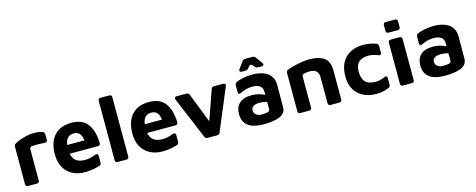

<svg xmlns="http://www.w3.org/2000/svg" viewBox="-33 -1349 4992 2014"><g transform="rotate(-15 2463.0 -342.0)"><path d="M93 0Q66 0 66 -27V-432Q66 -454 83 -464Q103 -476 137 -489Q171 -502 211.5 -511.5Q252 -521 292 -521Q327 -521 350.5 -517Q374 -513 388 -507Q407 -498 407 -475V-417Q407 -389 378 -392Q345 -395 308 -395.5Q271 -396 240 -393Q215 -392 215 -365V-27Q215 0 188 0Z M706 15Q629 15 571 -16.5Q513 -48 481 -106Q449 -164 449 -246Q449 -378 514.5 -450.5Q580 -523 701 -523Q820 -523 875.5 -449.5Q931 -376 935 -242Q935 -214 908 -214H601Q610 -163 644.5 -136Q679 -109 742 -109Q773 -109 803.5 -117Q834 -125 859 -135Q873 -140 881.5 -133.5Q890 -127 890 -113V-41Q890 -18 875 -13Q841 -1 800 7Q759 15 706 15ZM695 -409Q659 -409 633.5 -386.5Q608 -364 600 -309H787Q780 -363 758 -386Q736 -409 695 -409Z M1187 -27Q1187 0 1159 0H1066Q1039 0 1039 -27V-670Q1039 -697 1066 -697H1159Q1187 -697 1187 -670Z M1548 15Q1471 15 1413 -16.5Q1355 -48 1323 -106Q1291 -164 1291 -246Q1291 -378 1356.5 -450.5Q1422 -523 1543 -523Q1662 -523 1717.5 -449.5Q1773 -376 1777 -242Q1777 -214 1750 -214H1443Q1452 -163 1486.5 -136Q1521 -109 1584 -109Q1615 -109 1645.5 -117Q1676 -125 1701 -135Q1715 -140 1723.5 -133.5Q1732 -127 1732 -113V-41Q1732 -18 1717 -13Q1683 -1 1642 7Q1601 15 1548 15ZM1537 -409Q1501 -409 1475.5 -386.5Q1450 -364 1442 -309H1629Q1622 -363 1600 -386Q1578 -409 1537 -409Z M2042 0Q2020 0 2011 -21L1821 -474Q1816 -489 1821.5 -497.5Q1827 -506 1843 -506H1947Q1970 -506 1978 -485L2104 -164L2216 -484Q2223 -506 2246 -506H2346Q2361 -506 2367 -497.5Q2373 -489 2367 -474L2177 -21Q2169 0 2146 0Z M2646 15Q2584 15 2534 -0.5Q2484 -16 2454 -53.5Q2424 -91 2424 -158Q2424 -228 2468 -270.5Q2512 -313 2605 -313Q2644 -313 2680.5 -303Q2717 -293 2743 -279V-311Q2743 -357 2713.5 -377.5Q2684 -398 2631 -398Q2598 -398 2563.5 -389Q2529 -380 2501 -365Q2487 -357 2478.5 -361.5Q2470 -366 2470 -382V-455Q2470 -479 2488 -487Q2518 -501 2567 -511Q2616 -521 2672 -521Q2701 -521 2738.5 -514.5Q2776 -508 2811 -489.5Q2846 -471 2868.5 -436Q2891 -401 2891 -344L2890 -105Q2889 -40 2825 -12.5Q2761 15 2646 15ZM2572 -155Q2572 -125 2596.5 -107.5Q2621 -90 2651 -90Q2702 -90 2722.5 -97Q2743 -104 2743 -125V-203Q2707 -215 2666 -215Q2572 -215 2572 -155ZM2569 -578Q2552 -578 2547 -588Q2542 -598 2552 -611L2604 -682Q2616 -699 2636 -699H2717Q2737 -699 2749 -682L2800 -611Q2810 -598 2805 -588Q2800 -578 2783 -578H2746Q2725 -578 2712 -594L2695 -613Q2676 -636 2658 -614L2640 -594Q2628 -578 2607 -578Z M3023 -441Q3023 -464 3043 -473Q3074 -485 3116 -495.5Q3158 -506 3202.5 -513Q3247 -520 3285 -520Q3387 -520 3443.5 -480Q3500 -440 3500 -340V-27Q3500 0 3473 0H3378Q3351 0 3351 -27V-310Q3351 -349 3329 -373Q3307 -397 3253 -397Q3223 -397 3191 -389Q3172 -383 3172 -359V-27Q3172 0 3145 0H3050Q3023 0 3023 -27Z M3869 13Q3797 13 3736.5 -15.5Q3676 -44 3640 -101.5Q3604 -159 3604 -246Q3604 -339 3638 -399.5Q3672 -460 3731.5 -490Q3791 -520 3868 -520Q3941 -520 4008 -496Q4029 -489 4029 -465V-395Q4029 -379 4020 -373.5Q4011 -368 3997 -374Q3971 -384 3945 -390.5Q3919 -397 3892 -397Q3829 -397 3790.5 -365.5Q3752 -334 3752 -263Q3752 -188 3785.5 -150Q3819 -112 3899 -112Q3925 -112 3950.5 -118.5Q3976 -125 3999 -135Q4013 -142 4021.5 -137Q4030 -132 4030 -116V-48Q4030 -25 4015 -17Q3983 -2 3948 5.5Q3913 13 3869 13Z M4161 -575Q4134 -575 4134 -602V-663Q4134 -690 4161 -690H4261Q4288 -690 4288 -663V-602Q4288 -575 4261 -575ZM4164 0Q4137 0 4137 -27V-472Q4137 -499 4164 -499H4258Q4286 -499 4286 -472L4287 -27Q4287 0 4260 0Z M4615 15Q4553 15 4503 -0.5Q4453 -16 4423 -53.5Q4393 -91 4393 -158Q4393 -228 4437 -270.5Q4481 -313 4574 -313Q4613 -313 4649.5 -303Q4686 -293 4712 -279V-311Q4712 -357 4682.5 -377.5Q4653 -398 4600 -398Q4567 -398 4532.5 -389Q4498 -380 4470 -365Q4456 -357 4447.5 -361.5Q4439 -366 4439 -382V-455Q4439 -479 4457 -487Q4487 -501 4536 -511Q4585 -521 4641 -521Q4670 -521 4707.5 -514.5Q4745 -508 4780 -489.5Q4815 -471 4837.5 -436Q4860 -401 4860 -344L4859 -105Q4858 -40 4794 -12.5Q4730 15 4615 15ZM4541 -155Q4541 -125 4565.5 -107.5Q4590 -90 4620 -90Q4671 -90 4691.5 -97Q4712 -104 4712 -125V-203Q4676 -215 4635 -215Q4541 -215 4541 -155Z"/></g></svg>

Font: Pitagon Sans
Style: Bold
Weight: 700
Designer: Travis Tran
Foundry: Pitagon
Version: Version 1.001; ttfautohint (v1.8.4.7-5d5b);gftools[0.9.26]